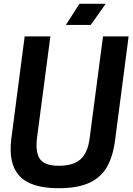

<svg xmlns="http://www.w3.org/2000/svg" viewBox="-20 -970 695 1003"><path d="M395 -950.2H532.2L454.1 -839.8H324.2ZM287.1 13.2Q140.6 13.2 81.5 -51Q22.5 -115.2 39.1 -245.1L108.9 -779.8H243.2L173.8 -253.9Q163.6 -174.8 188.5 -139.4Q213.4 -104 287.1 -104Q362.3 -104 400.4 -137.7Q438.5 -171.4 448.2 -247.1L518.1 -779.8H651.9L581.1 -236.8Q569.3 -148.4 536.6 -94.2Q503.9 -40 442.9 -13.4Q381.8 13.2 287.1 13.2Z"/></svg>

Font: Cooper Hewitt
Style: Semibold Italic
Weight: 710
Designer: Village Type and Design LLC
Foundry: Cooper Hewitt Smithsonian Design Museum
Version: 1.000